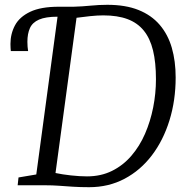

<svg xmlns="http://www.w3.org/2000/svg" viewBox="-20 -771 776 799"><path d="M351 8Q313.5 8 283.2 6Q253 4 225.8 2Q198.5 0 168.5 0H53.5L57 -32.5L131 -45L219.5 -701.5L201.5 -722L225 -743H286.5Q322 -744 357 -747.5Q392 -751 426.5 -751Q502.5 -751 556.2 -729.5Q610 -708 644.5 -667.8Q679 -627.5 695 -572Q711 -516.5 711 -448.5Q711 -353 685.2 -270Q659.5 -187 612 -124.5Q564.5 -62 498.2 -27Q432 8 351 8ZM342 -37Q400 -37 446 -59.8Q492 -82.5 526.5 -122.5Q561 -162.5 583.5 -214.2Q606 -266 617.5 -324.2Q629 -382.5 629 -441.5Q629 -511 616.8 -561.2Q604.5 -611.5 578.2 -643.8Q552 -676 510.5 -691.5Q469 -707 409.5 -707Q385.5 -707 354.8 -703.8Q324 -700.5 298.5 -697L211 -51Q239 -45 275.5 -41Q312 -37 342 -37ZM25 -558.5Q24.5 -565 24 -571.5Q23.5 -578 23.5 -588Q23.5 -630.5 42.5 -665.8Q61.5 -701 105.8 -722Q150 -743 225 -743L219.5 -701.5Q170 -701.5 142.5 -689.5Q115 -677.5 104.5 -654Q94 -630.5 94 -597Q94 -585 94.8 -576.5Q95.5 -568 97 -558.5Z"/></svg>

Font: Merriweather 36pt Light
Style: Italic
Weight: 300
Italic angle: -7.8°
Version: Version 2.101